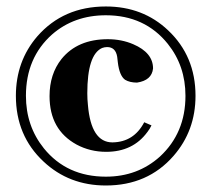

<svg xmlns="http://www.w3.org/2000/svg" viewBox="-20 -566 656 596"><path d="M586.9 -268.6Q586.9 -391.6 502 -471.7Q423.8 -545.9 308.6 -545.9Q176.8 -545.9 95.7 -453.1Q29.3 -376 29.3 -268.6Q29.3 -144.5 115.2 -64.5Q194.3 9.8 308.6 9.8Q438.5 9.8 518.6 -82Q586.9 -160.2 586.9 -268.6ZM60.5 -268.6Q60.5 -386.7 141.6 -459Q210 -518.6 308.6 -518.6Q429.7 -518.6 501 -429.7Q555.7 -361.3 555.7 -268.6Q555.7 -153.3 476.6 -80.1Q407.2 -17.6 308.6 -17.6Q187.5 -17.6 116.2 -105.5Q60.5 -174.8 60.5 -268.6ZM314.5 -444.3Q220.7 -444.3 170.9 -382.8Q133.8 -335.9 133.8 -267.6Q133.8 -163.1 217.8 -117.2Q259.8 -94.7 309.6 -94.7Q392.6 -94.7 437.5 -156.2Q445.3 -166 450.2 -176.8L427.7 -186.5Q395.5 -125 329.1 -124Q262.7 -124 252.9 -240.2Q251 -257.8 251 -276.4Q251 -396.5 296.9 -417Q304.7 -419.9 312.5 -419.9Q338.9 -419.9 343.8 -389.6Q344.7 -384.8 345.7 -373Q350.6 -331.1 368.2 -318.4Q382.8 -309.6 405.3 -309.6Q451.2 -316.4 455.1 -353.5Q455.1 -402.3 393.6 -428.7Q357.4 -444.3 314.5 -444.3Z"/></svg>

Font: Abhaya Libre ExtraBold
Style: Regular
Weight: 800
Designer: Pushpananda Ekanayake, Sol Matas, Pathum Egodawatta
Foundry: Mooniak
Version: Version 1.050 ; ttfautohint (v1.6)